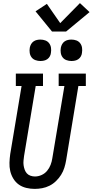

<svg xmlns="http://www.w3.org/2000/svg" viewBox="-20 -1209 597 1237"><path d="M203 8Q176 8 149 1.5Q122 -5 101 -20Q80 -35 66 -58Q52 -81 46 -107Q40 -133 41 -161Q42 -189 46 -217L119 -655H82V-735H257V-655H210L135 -204Q133 -189 131.5 -174Q130 -159 132 -144.5Q134 -130 139 -116Q144 -102 153 -92Q162 -82 176 -77Q190 -72 205 -72Q227 -72 248 -81.5Q269 -91 283.5 -108.5Q298 -126 306 -147Q314 -168 317 -189L395 -655H358V-735H533V-655H485L406 -176Q402 -152 394.5 -128Q387 -104 373.5 -82.5Q360 -61 341 -42.5Q322 -24 299 -12.5Q276 -1 251.5 3.5Q227 8 203 8ZM440 -816Q424 -816 408.5 -821.5Q393 -827 383.5 -839.5Q374 -852 371.5 -868.5Q369 -885 372 -902Q374 -913 380 -924Q386 -935 396 -942Q406 -949 417.5 -951.5Q429 -954 440 -954Q457 -954 472 -948.5Q487 -943 496.5 -930.5Q506 -918 508.5 -901.5Q511 -885 508 -868Q507 -857 501 -846Q495 -835 485 -828Q475 -821 463.5 -818.5Q452 -816 440 -816ZM240 -816Q224 -816 208.5 -821.5Q193 -827 183.5 -839.5Q174 -852 171.5 -868.5Q169 -885 172 -902Q174 -913 180 -924Q186 -935 196 -942Q206 -949 217.5 -951.5Q229 -954 240 -954Q257 -954 272 -948.5Q287 -943 296.5 -930.5Q306 -918 308.5 -901.5Q311 -885 308 -868Q307 -857 301 -846Q295 -835 285 -828Q275 -821 263.5 -818.5Q252 -816 240 -816ZM315 -1006 209 -1136 282 -1184 368 -1060 495 -1189 557 -1131 406 -1006Z"/></svg>

Font: Iosevka Slab Medium
Style: Italic
Weight: 500
Italic angle: -9°
Monospace: yes
Designer: Belleve Invis
Foundry: Belleve Invis
Version: Version 11.1.0; ttfautohint (v1.8.3)